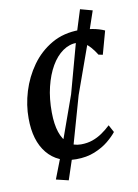

<svg xmlns="http://www.w3.org/2000/svg" viewBox="-84 -702 617 857"><g transform="rotate(-10 224.0 -274.0)"><path d="M207 10Q123.5 10 76.2 -47.5Q29 -105 29 -206Q28.5 -266 47.2 -327.5Q66 -389 103 -440.8Q140 -492.5 194.5 -524Q249 -555.5 320.5 -555.5Q347.5 -555.5 379.2 -549.8Q411 -544 433.5 -533.5L404.5 -428.5L385.5 -432.5Q373 -453 359 -468.5Q345 -484 330.2 -492.8Q315.5 -501.5 300 -501.5Q265.5 -501.5 235.5 -480.5Q205.5 -459.5 183 -420.8Q160.5 -382 147.8 -329.5Q135 -277 135.5 -213.5Q136 -160.5 148 -124.5Q160 -88.5 183 -70Q206 -51.5 239.5 -51.5Q268.5 -51.5 292 -59.8Q315.5 -68 336 -82Q356.5 -96 375.5 -114L393.5 -80.5Q379.5 -62.5 353.8 -41.2Q328 -20 291.2 -5Q254.5 10 207 10ZM157.5 97 101.5 83.5 144 -26.5 234.5 -279.5 302.5 -528.5 339.5 -646.5 394.5 -631.5 356.5 -520 267 -270 194.5 -14.5Z"/></g></svg>

Font: Merriweather 48pt
Style: Italic
Weight: 400
Italic angle: -7.8°
Version: Version 2.101